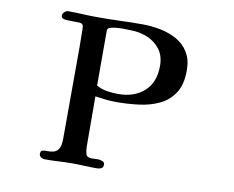

<svg xmlns="http://www.w3.org/2000/svg" viewBox="-80 -851 1161 954"><g transform="rotate(10 500.0 -374.5)"><path d="M686 -558Q686 -609 661 -642Q636 -675 596 -691.5Q556 -708 509 -708Q500 -708 491 -708.5Q482 -709 473 -709Q466 -709 447 -708Q428 -707 411.5 -702.5Q395 -698 395 -686V-408Q420 -394 448.5 -389.5Q477 -385 505 -385Q586 -385 636 -430Q686 -475 686 -558ZM821 -559Q821 -488 793 -445Q765 -402 718.5 -380Q672 -358 615.5 -351Q559 -344 502 -344Q475 -344 448.5 -347Q422 -350 396 -354Q396 -290 396.5 -226.5Q397 -163 397 -100Q397 -81 402 -64Q407 -47 431 -47Q439 -47 448 -47.5Q457 -48 465 -48Q473 -48 485 -43.5Q497 -39 497 -28Q497 -12 487 -7.5Q477 -3 464 -3Q433 -3 403 -4.5Q373 -6 342 -6Q308 -6 273 -4Q238 -2 203 -2Q193 -2 183.5 -8Q174 -14 174 -25Q174 -40 184 -42.5Q194 -45 209.5 -44.5Q225 -44 240 -48Q255 -52 265 -67.5Q275 -83 275 -120Q275 -235 275.5 -350Q276 -465 276 -580Q276 -603 275.5 -626Q275 -649 275 -672Q275 -687 270.5 -694Q266 -701 249 -701Q237 -701 224.5 -701.5Q212 -702 200 -702Q189 -702 175.5 -704.5Q162 -707 162 -722Q162 -730 171 -738.5Q180 -747 188 -747Q226 -747 264 -745Q302 -743 340 -743Q396 -743 452 -745Q508 -747 564 -747Q610 -747 655.5 -738Q701 -729 738.5 -708Q776 -687 798.5 -650.5Q821 -614 821 -559Z"/></g></svg>

Font: Kaisei Opti
Style: Bold
Weight: 700
Designer: Font-Kai, 金井和夫
Foundry: KAZUO KANAI
Version: Version 5.003